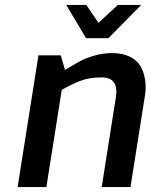

<svg xmlns="http://www.w3.org/2000/svg" viewBox="-20 -754 607 774"><path d="M247 -734H328L377 -662L455 -734H549L417 -600H327ZM51 0 135 -531H225L242 -472Q245 -474 252 -478Q287 -499 306.5 -509.5Q326 -520 361 -530Q396 -540 431 -540Q474 -540 503.5 -525.5Q533 -511 547 -486Q561 -461 565.5 -428.5Q570 -396 563 -360L506 0H390L447 -361Q460 -442 390 -442Q344 -442 311 -430.5Q278 -419 229 -392L167 0Z"/></svg>

Font: Exo
Style: DemiBoldItalic
Weight: 600
Designer: Natanael Gama
Version: Version 1